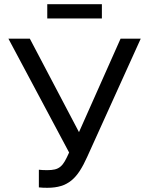

<svg xmlns="http://www.w3.org/2000/svg" viewBox="-20 -884 710 914"><path d="M205 10Q242 10 270 1.5Q298 -7 320 -25Q342 -43 360 -71Q378 -99 395 -137L650 -700H554L356 -255L122 -700H20L309 -158Q298 -133 288.5 -116.5Q279 -100 267.5 -90.5Q256 -81 241 -77.5Q226 -74 205 -74Q194 -74 183.5 -74.5Q173 -75 165 -76V8Q173 9 183.5 9.5Q194 10 205 10ZM205 -796H465V-864H205Z"/></svg>

Font: Golos Text VF
Style: Regular
Weight: 400
Designer: A.Korolkova, Vitaly Kuzmin
Foundry: ParaType Ltd
Version: Version 2.005